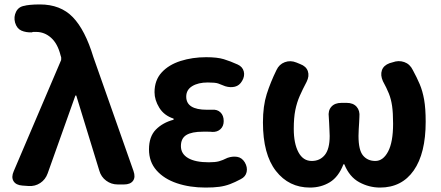

<svg xmlns="http://www.w3.org/2000/svg" viewBox="-20 -832 1990 866"><path d="M195 -50Q185 -22 161.5 -6.5Q138 9 109 7L81 5Q52 3 41 -15Q30 -33 42 -60L254 -557Q256 -560 256 -564.5Q256 -569 256 -573L253 -583Q240 -635 210.5 -661.5Q181 -688 143 -688Q133 -688 130 -688Q127 -688 124 -686Q97 -685 76.5 -694Q56 -703 48 -730Q41 -756 52.5 -779Q64 -802 91 -806Q96 -808 115 -810Q134 -812 160 -812Q253 -812 308.5 -754.5Q364 -697 401 -575L582 -61Q592 -33 580 -16.5Q568 0 539 0H511Q482 0 459 -17Q436 -34 428 -62L324 -401H320Z M907 14Q836 14 778 -5.5Q720 -25 686 -63.5Q652 -102 652 -158Q652 -216 683 -247.5Q714 -279 763 -292V-297Q720 -311 698.5 -346Q677 -381 677 -416Q677 -470 709 -505Q741 -540 794.5 -557Q848 -574 910 -574Q960 -574 989.5 -565Q1019 -556 1052 -541Q1074 -531 1079.5 -510Q1085 -489 1072 -467Q1060 -446 1039.5 -441Q1019 -436 996 -443Q977 -451 964 -455.5Q951 -460 917 -460Q874 -460 847 -443.5Q820 -427 820 -396Q820 -337 913 -337Q921 -337 927 -337Q933 -337 937 -337Q960 -339 974.5 -325Q989 -311 989 -286Q989 -263 974.5 -249.5Q960 -236 937 -237Q931 -238 918 -238Q905 -238 895 -238Q845 -238 820.5 -223Q796 -208 796 -173Q796 -138 828.5 -119Q861 -100 922 -100Q951 -100 967.5 -104.5Q984 -109 1006 -120Q1029 -128 1050 -124.5Q1071 -121 1084 -100Q1097 -78 1092.5 -56.5Q1088 -35 1066 -24Q1040 -10 1017.5 -1.5Q995 7 969.5 10.5Q944 14 907 14Z M1378 14Q1283 14 1224.5 -61Q1166 -136 1166 -280Q1166 -354 1183 -407.5Q1200 -461 1227 -516Q1239 -542 1264.5 -551.5Q1290 -561 1317 -550L1334 -543Q1361 -533 1368.5 -511Q1376 -489 1363 -463Q1345 -429 1332 -399.5Q1319 -370 1312 -335.5Q1305 -301 1305 -251Q1305 -185 1326 -145.5Q1347 -106 1386 -106Q1423 -106 1445 -133Q1467 -160 1467 -219Q1467 -228 1466 -244.5Q1465 -261 1464.5 -278Q1464 -295 1463 -304Q1459 -333 1474.5 -350.5Q1490 -368 1520 -368H1544Q1573 -368 1588.5 -350.5Q1604 -333 1601 -304Q1601 -297 1600 -281.5Q1599 -266 1598 -248.5Q1597 -231 1597 -219Q1597 -155 1617.5 -130.5Q1638 -106 1673 -106Q1708 -106 1730.5 -148.5Q1753 -191 1753 -274Q1753 -323 1748.5 -354Q1744 -385 1734 -410Q1724 -435 1707 -466Q1695 -493 1702.5 -515Q1710 -537 1737 -547L1751 -551Q1778 -561 1803.5 -552Q1829 -543 1842 -516Q1860 -483 1873 -452.5Q1886 -422 1893 -382.5Q1900 -343 1900 -283Q1900 -140 1846 -63Q1792 14 1694 14Q1645 14 1600.5 -10Q1556 -34 1533 -91H1529Q1507 -34 1467.5 -10Q1428 14 1378 14Z"/></svg>

Font: Chiron GoRound TC
Style: Bold
Weight: 700
Designer: Ryoko NISHIZUKA 西塚涼子 (kana, bopomofo & ideographs); Paul D. Hunt (Latin, Greek & Cyrillic); Sandoll Communications 산돌커뮤니
Foundry: Adobe
Version: Version 1.000;hotconv 1.1.1;makeotfexe 2.6.0